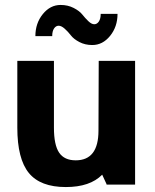

<svg xmlns="http://www.w3.org/2000/svg" viewBox="-20 -746 626 776"><path d="M410 0 411 -1 393 -40Q344 10 246 10Q143 10 96.5 -47Q50 -104 50 -230V-500H198V-230Q198 -160 219 -129Q240 -98 286 -98Q378 -98 378 -218L379 -500H526V0ZM123 -600Q123 -652 153 -689Q183 -726 225 -726Q254 -726 277.5 -714Q301 -702 312.5 -687.5Q324 -673 337 -660.5Q350 -648 361 -648Q372 -648 379.5 -659Q387 -670 387 -690H455Q455 -638 425 -601Q395 -564 353 -564Q324 -564 301 -576Q278 -588 266.5 -603Q255 -618 241.5 -630Q228 -642 217 -642Q206 -642 198.5 -631Q191 -620 191 -600Z"/></svg>

Font: Fivo Sans
Style: Regular
Weight: 700
Designer: Alexander Slobzheninov
Foundry: Alexander Slobzheninov
Version: 1.0